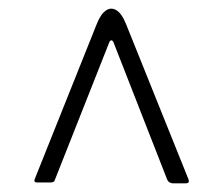

<svg xmlns="http://www.w3.org/2000/svg" viewBox="-20 -560 516 443"><path d="M242 -462Q240 -467 237 -467Q234 -467 232 -462L107 -146Q106 -142 103.5 -140.5Q101 -139 97 -139H66Q56 -139 61 -149L203 -504Q212 -527 224 -535.5Q236 -544 248.5 -536.5Q261 -529 271 -504L415 -146Q418 -137 409 -137H379Q375 -137 371.5 -139Q368 -141 366 -145Z"/></svg>

Font: Libre Franklin Thin Thin
Style: Regular
Weight: 250
Version: Version 3.000